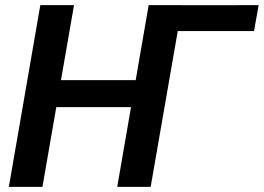

<svg xmlns="http://www.w3.org/2000/svg" viewBox="-20 -731 1032 751"><path d="M991.7 -710.9 973.6 -609.4H677.2L591.3 -710.4ZM545.9 -417.5 527.3 -312H163.6L181.6 -417.5ZM269.5 -710.9 146 0H14.6L137.7 -710.9ZM692.9 -710.9 569.3 0H438.5L561.5 -710.9Z"/></svg>

Font: Roboto SemiBold
Style: Italic
Weight: 600
Designer: Christian Robertson
Foundry: Google
Version: Version 3.009; 2024